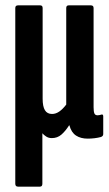

<svg xmlns="http://www.w3.org/2000/svg" viewBox="-20 -511 405 716"><path d="M47 185Q37 185 37 174V-481Q37 -491 47 -491H130Q139 -491 139 -481V-143Q139 -114 147.5 -100Q156 -86 174 -86Q188 -86 201 -95Q214 -104 227 -121V-481Q227 -491 236 -491H319Q329 -491 329 -481V-111Q329 -95 332 -88Q335 -81 344 -81Q348 -81 352 -82Q356 -83 359 -84Q365 -85 365 -77V-11Q365 -3 356 0Q345 3 332 4.5Q319 6 307 6Q281 6 263.5 -5.5Q246 -17 239 -43L238 -44Q224 -22 209 -9Q194 4 173 4Q161 4 152 -2Q143 -8 138 -14V174Q138 185 129 185Z"/></svg>

Font: Sofia Sans Extra Condensed
Style: Bold
Weight: 700
Designer: Botio Nikoltchev, Ani Petrova
Foundry: lettersoup
Version: Version 4.101